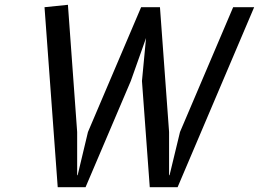

<svg xmlns="http://www.w3.org/2000/svg" viewBox="-20 -780 1079 800"><path d="M568 -750H646.5L684.5 -230V-50H686.5L730 -230L951.5 -750H1039L720 0H604L571.5 -442.5L588.5 -621.5L525 -442.5L336.5 0H220.5L165.5 -750L263 -760L301.5 -230V-50H303.5L346.5 -230Z"/></svg>

Font: B612
Style: Italic
Weight: 400
Italic angle: -10°
Designer: Nicolas Chauveau, Thomas Paillot, Jonathan Favre-Lamarine, Jean-Luc Vinot
Foundry: AIRBUS
Version: Version 1.008